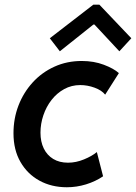

<svg xmlns="http://www.w3.org/2000/svg" viewBox="-20 -787 576 813"><path d="M263.2 5.9Q198.2 5.9 147.2 -22Q96.2 -49.8 66.7 -101.1Q37.1 -152.3 37.1 -222.7Q37.1 -285.2 58.3 -340.3Q79.6 -395.5 118.4 -438Q157.2 -480.5 210.2 -504.6Q263.2 -528.8 326.2 -528.8Q377.4 -528.8 419.4 -512.9Q461.4 -497.1 483.4 -477.5L425.3 -386.2Q410.6 -404.8 380.4 -415.8Q350.1 -426.8 319.8 -426.8Q282.7 -426.8 251.7 -409.7Q220.7 -392.6 198.2 -363.8Q175.8 -335 163.6 -298.8Q151.4 -262.7 151.4 -225.1Q151.4 -187 165.3 -158.4Q179.2 -129.9 205.3 -114Q231.4 -98.1 268.1 -98.1Q301.8 -98.1 335.7 -112.1Q369.6 -126 390.1 -143.1L416.5 -40.5Q384.3 -18.6 344.2 -6.3Q304.2 5.9 263.2 5.9ZM233.4 -569.8 190.9 -625 375 -767.1H400.9L536.1 -625L485.4 -569.8L379.9 -683.1H375.5Z"/></svg>

Font: Reddit Sans SemiBold
Style: Italic
Weight: 600
Italic angle: -11.25°
Designer: Stephen Hutchings
Version: Version 1.013